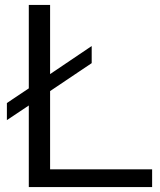

<svg xmlns="http://www.w3.org/2000/svg" viewBox="-20 -760 648 780"><path d="M97 0V-331.5L8 -272V-341.5L97 -401V-740H183.5V-459L352.5 -573V-503.5L183.5 -390V-72H598V0Z"/></svg>

Font: Encode Sans Expanded Expanded
Style: Regular
Weight: 400
Width: 7
Designer: Multiple Designers
Foundry: Impallari Type
Version: Version 3.000; ttfautohint (v1.8.3) -l 8 -r 50 -G 200 -x 14 